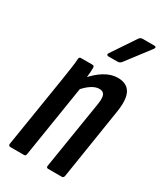

<svg xmlns="http://www.w3.org/2000/svg" viewBox="-178 -767 712 837"><g transform="rotate(30 178.5 -348.5)"><path d="M211 0Q200 0 202 -11L257 -354Q262 -387 255.5 -400.5Q249 -414 230 -414Q212 -414 191.5 -401Q171 -388 150 -363L147 -420Q177 -456 210 -476Q243 -496 276 -496Q322 -496 339.5 -463.5Q357 -431 345 -361L290 -11Q288 0 279 0ZM21 0Q10 0 11 -11L68 -367Q74 -406 78 -433.5Q82 -461 83 -479Q83 -490 93 -490H151Q160 -490 160 -479Q160 -460 157 -434Q154 -408 152 -391L157 -376L99 -11Q98 0 89 0ZM192 -556Q187 -556 185 -560Q183 -564 187 -569L266 -687Q273 -697 283 -697H343Q349 -697 350.5 -693.5Q352 -690 348 -684L258 -566Q250 -556 239 -556Z"/></g></svg>

Font: Sofia Sans Extra Condensed SemiBold
Style: Italic
Weight: 600
Italic angle: -9°
Designer: Botio Nikoltchev, Ani Petrova
Foundry: lettersoup
Version: Version 4.101